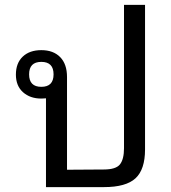

<svg xmlns="http://www.w3.org/2000/svg" viewBox="-20 -765 699 785"><path d="M573 -745V-154Q573 -72 534 -36Q495 0 405 0H168V-363Q159 -362 149 -362Q103 -362 74 -388Q45 -414 45 -460Q45 -507 73 -533.5Q101 -560 149 -560Q198 -560 226 -531.5Q254 -503 254 -450V-71L404 -72Q454 -72 470.5 -93Q487 -114 487 -159V-745ZM149 -410Q199 -410 199 -461Q199 -512 149 -512Q99 -512 99 -461Q99 -410 149 -410Z"/></svg>

Font: Noto Sans Thai Looped
Style: Regular
Weight: 400
Designer: Sasikarn Vongin, Ben Mitchell
Foundry: The Fontpad Ltd
Version: Version 1.001; ttfautohint (v1.8.4.7-5d5b)